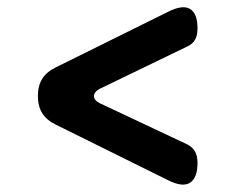

<svg xmlns="http://www.w3.org/2000/svg" viewBox="-20 -591 640 522"><path d="M437 -101 132 -252Q107 -264 95 -283Q83 -302 83 -330Q83 -358 95 -377Q107 -396 132 -408L437 -559Q477 -579 497 -566.5Q517 -554 517 -514Q517 -494 510 -482.5Q503 -471 490 -465L250 -349Q236 -341 235.5 -330Q235 -319 250 -311L490 -198Q503 -191 510 -179.5Q517 -168 517 -148Q517 -108 497 -94.5Q477 -81 437 -101Z"/></svg>

Font: Maple Mono NL Medium
Style: Regular
Weight: 500
Monospace: yes
Designer: subframe7536
Version: Version 7.000